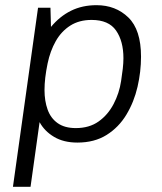

<svg xmlns="http://www.w3.org/2000/svg" viewBox="-20 -541 625 742"><path d="M30 181 127 -511H175L177 -437Q211 -478 254.5 -499.5Q298 -521 353 -521Q427 -521 476 -473.5Q525 -426 525 -322Q525 -264 511.5 -205.5Q498 -147 468.5 -98Q439 -49 392 -19.5Q345 10 279 10Q226 10 189 -12Q152 -34 133 -69L98 181ZM273 -46Q325 -46 361 -71.5Q397 -97 419 -139Q441 -181 448 -228Q452 -253 454.5 -275.5Q457 -298 457 -316Q457 -382 428.5 -423Q400 -464 334 -464Q286 -464 251.5 -442Q217 -420 195.5 -382Q174 -344 164 -296Q158 -267 155 -241.5Q152 -216 152 -193Q152 -151 164 -117.5Q176 -84 203 -65Q230 -46 273 -46Z"/></svg>

Font: Chivo ExtraLight
Style: Italic
Weight: 250
Italic angle: -8.05°
Designer: Hector Gatti
Foundry: Omnibus-Type
Version: Version 2.002